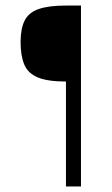

<svg xmlns="http://www.w3.org/2000/svg" viewBox="-20 -548 403 690"><path d="M271 -528V122H217V-255Q152 -255 116.5 -269.5Q81 -284 67.5 -315.5Q54 -347 54 -397Q54 -445 68.5 -474Q83 -503 119 -515.5Q155 -528 216 -528Z"/></svg>

Font: Genos Thin Light
Style: Regular
Weight: 300
Version: Version 1.010